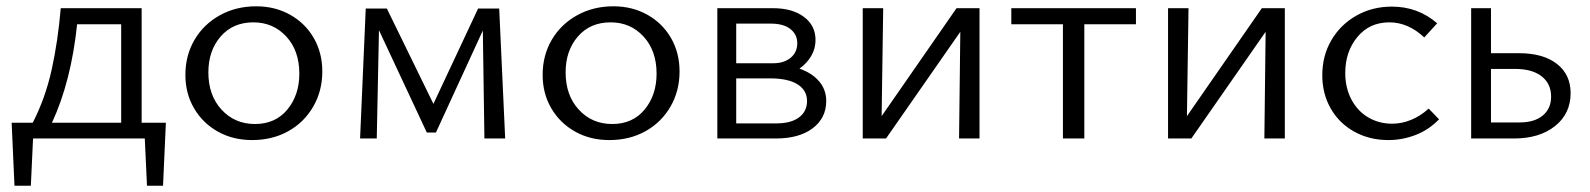

<svg xmlns="http://www.w3.org/2000/svg" viewBox="-20 -440 5051 610"><path d="M498 150H447L440 0H85L78 150H26L17 -50H84Q124 -128 144 -218Q164 -308 173 -414H430V-50H507ZM365 -50V-363H225Q206 -181 145 -50Z M569 -202Q569 -264 598 -313.5Q627 -363 678.5 -391.5Q730 -420 794 -420Q854 -420 902 -393Q950 -366 977 -319Q1004 -272 1004 -213Q1004 -151 975 -101Q946 -51 895.5 -23Q845 5 781 5Q720 5 672 -22Q624 -49 596.5 -96Q569 -143 569 -202ZM931 -206Q931 -279 889.5 -324Q848 -369 785 -369Q720 -369 681 -324Q642 -279 642 -210Q642 -137 684 -91.5Q726 -46 790 -46Q855 -46 893 -92Q931 -138 931 -206Z M1519 0 1514 -343 1365 -19H1336L1184 -344L1177 0H1124L1142 -413H1209L1357 -110L1499 -413H1566L1585 0Z M1704 -202Q1704 -264 1733 -313.5Q1762 -363 1813.5 -391.5Q1865 -420 1929 -420Q1989 -420 2037 -393Q2085 -366 2112 -319Q2139 -272 2139 -213Q2139 -151 2110 -101Q2081 -51 2030.5 -23Q1980 5 1916 5Q1855 5 1807 -22Q1759 -49 1731.5 -96Q1704 -143 1704 -202ZM2066 -206Q2066 -279 2024.5 -324Q1983 -369 1920 -369Q1855 -369 1816 -324Q1777 -279 1777 -210Q1777 -137 1819 -91.5Q1861 -46 1925 -46Q1990 -46 2028 -92Q2066 -138 2066 -206Z M2605 -119Q2605 -65 2562 -32.5Q2519 0 2445 0H2259V-414H2436Q2497 -414 2534 -386.5Q2571 -359 2571 -313Q2571 -286 2557.5 -262.5Q2544 -239 2520 -222Q2560 -208 2582.5 -181.5Q2605 -155 2605 -119ZM2319 -365V-239H2436Q2471 -239 2492 -256.5Q2513 -274 2513 -303Q2513 -330 2491.5 -347.5Q2470 -365 2428 -365ZM2544 -119Q2544 -153 2514 -172Q2484 -191 2426 -191H2319V-48H2447Q2493 -48 2518.5 -67Q2544 -86 2544 -119Z M3092 0H3027L3031 -339L2795 0H2721V-414H2786L2781 -71L3019 -414H3092Z M3589 -363H3425V0H3357V-363H3193V-414H3589Z M4062 0H3997L4001 -339L3765 0H3691V-414H3756L3751 -71L3989 -414H4062Z M4181 -201Q4181 -263 4210 -312.5Q4239 -362 4289.5 -390.5Q4340 -419 4402 -419Q4485 -419 4546 -366L4505 -321Q4454 -369 4394 -369Q4331 -369 4292.5 -322.5Q4254 -276 4254 -208Q4254 -161 4273.5 -124Q4293 -87 4327 -67Q4361 -47 4403 -47Q4434 -47 4464 -59.5Q4494 -72 4519 -95L4552 -61Q4519 -27 4477 -11Q4435 5 4391 5Q4331 5 4283 -21.5Q4235 -48 4208 -95Q4181 -142 4181 -201Z M4970 -144Q4970 -79 4920.5 -39.5Q4871 0 4790 0H4654V-414H4717V-271H4806Q4883 -271 4926.5 -237Q4970 -203 4970 -144ZM4908 -133Q4908 -174 4878 -197.5Q4848 -221 4794 -221H4717V-51H4808Q4855 -51 4881.5 -73Q4908 -95 4908 -133Z"/></svg>

Font: Ysabeau
Style: Regular
Weight: 400
Designer: Christian Thalmann (Catharsis Fonts)
Version: Version 0.003